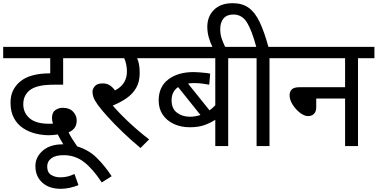

<svg xmlns="http://www.w3.org/2000/svg" viewBox="-20 -916 2368 1204"><path d="M472 245Q447 255 418.5 261.5Q390 268 362 268Q287 268 244.5 228.5Q202 189 202 126Q202 69 248 29Q294 -11 373 -11Q375 -11 377 -11Q367 -28 358 -43.5Q349 -59 342 -73Q330 -71 316 -69.5Q302 -68 287 -68Q245 -68 202.5 -78.5Q160 -89 124.5 -112.5Q89 -136 67.5 -175.5Q46 -215 46 -272Q46 -316 61.5 -347.5Q77 -379 102 -401Q135 -430 183 -443Q231 -456 290 -456H295V-551H0V-622H534V-551H376V-385H327Q269 -385 233.5 -378Q198 -371 173 -355Q151 -340 138.5 -317Q126 -294 126 -262Q126 -209 165.5 -174.5Q205 -140 287 -140Q293 -140 299 -140Q305 -140 312 -141Q306 -161 306 -176Q306 -211 327 -225.5Q348 -240 373 -240Q416 -240 438.5 -215.5Q461 -191 461 -162Q461 -130 446.5 -112.5Q432 -95 410 -86Q420 -66 433 -45Q446 -24 464 2Q537 24 588.5 75.5Q640 127 680 189L618 228Q564 145 508 101Q452 57 379 57Q328 57 302 76.5Q276 96 276 128Q276 166 301 181Q326 196 357 196Q384 196 405 190.5Q426 185 447 175Z M915 -42 861 12Q802 -37 750 -87Q698 -137 658 -181Q618 -225 595 -256Q573 -287 566.5 -305Q560 -323 560 -340Q560 -359 575 -376Q590 -393 624 -393Q649 -393 667.5 -381.5Q686 -370 701 -349Q740 -369 758 -399Q776 -429 776 -468Q776 -491 771 -513.5Q766 -536 759 -551H520V-622H944V-551H840Q856 -516 856 -458Q856 -403 834 -365Q812 -327 774 -300.5Q736 -274 687 -254Q732 -202 791.5 -146.5Q851 -91 915 -42Z M1514 -551H1411V0H1330V-165Q1303 -147 1264.5 -132.5Q1226 -118 1170 -118Q1114 -118 1069.5 -139Q1025 -160 1000 -197.5Q975 -235 975 -286Q975 -372 1035.5 -418Q1096 -464 1194 -464Q1208 -464 1228 -462.5Q1248 -461 1267.5 -459Q1287 -457 1298 -454L1292 -385Q1272 -389 1247 -392Q1222 -395 1197 -395Q1177 -395 1159 -392L1294 -224Q1313 -238 1330 -256V-551H929V-622H1514ZM1056 -287Q1056 -235 1089.5 -209.5Q1123 -184 1171 -184Q1189 -184 1205.5 -187Q1222 -190 1237 -195L1097 -370Q1056 -342 1056 -287Z M1315 -615Q1298 -650 1289 -682Q1280 -714 1280 -748Q1280 -813 1322 -854.5Q1364 -896 1439 -896Q1499 -896 1539 -867.5Q1579 -839 1608 -778.5Q1637 -718 1663 -622H1773V-551H1670V0H1589V-551H1500V-622H1587Q1559 -726 1528.5 -775.5Q1498 -825 1443 -825Q1403 -825 1382 -800.5Q1361 -776 1361 -733Q1361 -699 1371 -671.5Q1381 -644 1395 -615Z M1759 -622H2328V-551H2225V0H2144V-298H1963V-244Q1963 -216 1949 -202Q1935 -188 1912 -188Q1888 -188 1861 -209Q1834 -230 1815 -260Q1796 -290 1796 -318Q1796 -341 1809.5 -355Q1823 -369 1857 -369H2144V-551H1759Z"/></svg>

Font: Noto Sans Living
Style: Regular
Weight: 400
Designer: Monotype Design Team
Foundry: Monotype Imaging Inc.
Version: Version 2.013; ttfautohint (v1.8.4.7-5d5b)